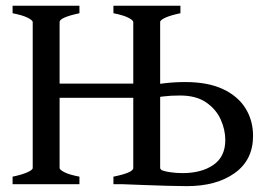

<svg xmlns="http://www.w3.org/2000/svg" viewBox="-20 -635 936 662"><path d="M371.1 0V-25.9Q439.5 -39.6 439.5 -55.7V-559.1Q439.5 -564.9 422.9 -573.7Q406.2 -582.5 371.1 -589.4V-615.2H602.1V-589.4Q568.8 -582.5 550.5 -574.2Q532.2 -565.9 532.2 -559.1V-55.7Q532.2 -49.8 549.6 -41.3Q566.9 -32.7 602.1 -25.9V0ZM171.9 -297.9V-346.7H456.5V-297.9ZM23.4 0V-25.9Q56.2 -32.7 74.5 -41Q92.8 -49.3 92.8 -55.7V-559.1Q92.8 -564.9 75.7 -573.7Q58.6 -582.5 23.4 -589.4V-615.2H253.9V-589.4Q185.5 -574.7 185.5 -559.1V-55.7Q185.5 -49.8 201.9 -41.3Q218.3 -32.7 253.9 -25.9V0ZM852.5 -166.5Q852.5 -83.5 789.3 -38.3Q726.1 6.8 624.5 6.8Q596.2 6.8 556.6 5.6Q517.1 4.4 475.6 2.9Q434.1 1.5 399.4 0L527.3 -52.7Q542.5 -44.9 564.7 -41.5Q586.9 -38.1 608.9 -38.1Q674.8 -38.1 715.8 -66.4Q756.8 -94.7 756.8 -152.3Q756.8 -187.5 741 -222.9Q725.1 -258.3 690.7 -282Q656.2 -305.7 600.6 -305.7Q568.4 -305.7 543 -302.5Q517.6 -299.3 495.1 -295.4L481.4 -335.4Q507.8 -343.3 544.7 -347.7Q581.5 -352.1 618.7 -352.1Q697.3 -352.1 749 -327.6Q800.8 -303.2 826.7 -261.2Q852.5 -219.2 852.5 -166.5Z"/></svg>

Font: Gentium Book Plus
Style: Regular
Weight: 400
Designer: Victor Gaultney, Annie Olsen, Iska Routamaa, Becca Hirsbrunner
Foundry: SIL International
Version: Version 6.101